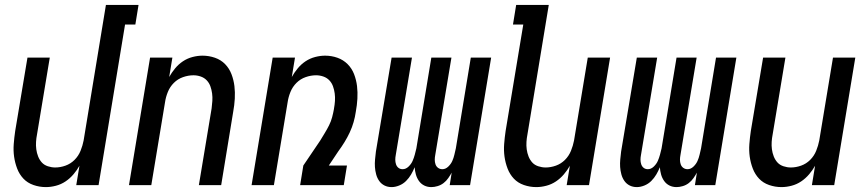

<svg xmlns="http://www.w3.org/2000/svg" viewBox="-20 -755 3540 783"><path d="M167 8Q141 8 116.5 -0.5Q92 -9 75.5 -26.5Q59 -44 50 -67.5Q41 -91 37.5 -116Q34 -141 36 -167.5Q38 -194 42 -221L92 -520H183L131 -207Q128 -192 127 -176.5Q126 -161 128 -146Q130 -131 135.5 -117Q141 -103 150.5 -92.5Q160 -82 175 -77Q190 -72 205 -72Q226 -72 247 -79.5Q268 -87 284 -103Q300 -119 308.5 -140Q317 -161 321 -182L412 -735H545L532 -655H490L382 0H291L304 -79Q294 -61 279.5 -44Q265 -27 247 -15Q229 -3 208 2.5Q187 8 167 8Z M506 0 592 -520H683L670 -441Q680 -459 694 -476Q708 -493 726 -505Q744 -517 765 -522.5Q786 -528 806 -528Q832 -528 856.5 -519.5Q881 -511 898 -493.5Q915 -476 924 -452.5Q933 -429 936 -404Q939 -379 937.5 -352.5Q936 -326 931 -299L882 0H791L843 -313Q845 -328 846 -343.5Q847 -359 845 -374Q843 -389 838 -403Q833 -417 823 -427.5Q813 -438 798.5 -443Q784 -448 769 -448Q748 -448 726.5 -440.5Q705 -433 689 -417Q673 -401 664.5 -380Q656 -359 653 -338L597 0Z M1006 0 1092 -520H1183L1170 -441Q1180 -459 1194 -476Q1208 -493 1226 -505Q1244 -517 1265 -522.5Q1286 -528 1306 -528Q1332 -528 1356 -519.5Q1380 -511 1397.5 -493.5Q1415 -476 1424 -452.5Q1433 -429 1436 -404Q1439 -379 1437.5 -352.5Q1436 -326 1431 -299Q1428 -278 1422 -257Q1416 -236 1406.5 -215.5Q1397 -195 1385 -175.5Q1373 -156 1359 -137L1321 -80H1395L1382 0H1204L1217 -80L1286 -182Q1295 -197 1304.5 -212.5Q1314 -228 1322 -244Q1330 -260 1334.5 -277Q1339 -294 1342 -311V-312Q1345 -328 1346 -343.5Q1347 -359 1345 -374Q1343 -389 1338 -403Q1333 -417 1323 -427.5Q1313 -438 1298.5 -443Q1284 -448 1269 -448Q1248 -448 1226.5 -440.5Q1205 -433 1189 -417Q1173 -401 1164.5 -380Q1156 -359 1153 -338L1097 0Z M1739 8Q1723 8 1710 1.5Q1697 -5 1688.5 -17Q1680 -29 1676 -43.5Q1672 -58 1671 -73Q1665 -58 1656.5 -43.5Q1648 -29 1636 -17Q1624 -5 1608 1.5Q1592 8 1577 8Q1561 8 1548 1.5Q1535 -5 1526.5 -17Q1518 -29 1514 -44Q1510 -59 1509 -74Q1508 -89 1509.5 -105Q1511 -121 1513 -137L1577 -520H1660L1594 -123Q1592 -113 1592 -103.5Q1592 -94 1595 -85Q1598 -76 1605 -70.5Q1612 -65 1622 -65Q1635 -65 1646 -75.5Q1657 -86 1662.5 -98.5Q1668 -111 1671.5 -124Q1675 -137 1678 -150L1739 -520H1821L1755 -123Q1753 -113 1753 -103.5Q1753 -94 1756 -85Q1759 -76 1766.5 -70.5Q1774 -65 1784 -65Q1797 -65 1808 -75.5Q1819 -86 1824.5 -98.5Q1830 -111 1833 -124Q1836 -137 1839 -150L1900 -520H1983L1897 0H1814L1822 -51Q1816 -40 1808 -28.5Q1800 -17 1789 -8.5Q1778 0 1764.5 4Q1751 8 1739 8Z M2167 8Q2141 8 2116.5 -0.5Q2092 -9 2075.5 -26.5Q2059 -44 2050 -67.5Q2041 -91 2037.5 -116Q2034 -141 2036 -167.5Q2038 -194 2042 -221L2114 -655H2072L2085 -735H2218L2131 -207Q2128 -192 2127 -176.5Q2126 -161 2128 -146Q2130 -131 2135.5 -117Q2141 -103 2150.5 -92.5Q2160 -82 2175 -77Q2190 -72 2205 -72Q2226 -72 2247 -79.5Q2268 -87 2284 -103Q2300 -119 2308.5 -140Q2317 -161 2321 -182L2377 -520H2468L2382 0H2291L2304 -79Q2294 -61 2279.5 -44Q2265 -27 2247 -15Q2229 -3 2208 2.5Q2187 8 2167 8Z M2739 8Q2723 8 2710 1.5Q2697 -5 2688.5 -17Q2680 -29 2676 -43.5Q2672 -58 2671 -73Q2665 -58 2656.5 -43.5Q2648 -29 2636 -17Q2624 -5 2608 1.5Q2592 8 2577 8Q2561 8 2548 1.5Q2535 -5 2526.5 -17Q2518 -29 2514 -44Q2510 -59 2509 -74Q2508 -89 2509.5 -105Q2511 -121 2513 -137L2577 -520H2660L2594 -123Q2592 -113 2592 -103.5Q2592 -94 2595 -85Q2598 -76 2605 -70.5Q2612 -65 2622 -65Q2635 -65 2646 -75.5Q2657 -86 2662.5 -98.5Q2668 -111 2671.5 -124Q2675 -137 2678 -150L2739 -520H2821L2755 -123Q2753 -113 2753 -103.5Q2753 -94 2756 -85Q2759 -76 2766.5 -70.5Q2774 -65 2784 -65Q2797 -65 2808 -75.5Q2819 -86 2824.5 -98.5Q2830 -111 2833 -124Q2836 -137 2839 -150L2900 -520H2983L2897 0H2814L2822 -51Q2816 -40 2808 -28.5Q2800 -17 2789 -8.5Q2778 0 2764.5 4Q2751 8 2739 8Z M3167 8Q3141 8 3116.5 -0.5Q3092 -9 3075.5 -26.5Q3059 -44 3050 -67.5Q3041 -91 3037.5 -116Q3034 -141 3036 -167.5Q3038 -194 3042 -221L3092 -520H3183L3131 -207Q3128 -192 3127 -176.5Q3126 -161 3128 -146Q3130 -131 3135.5 -117Q3141 -103 3150.5 -92.5Q3160 -82 3175 -77Q3190 -72 3205 -72Q3226 -72 3247 -79.5Q3268 -87 3284 -103Q3300 -119 3308.5 -140Q3317 -161 3321 -182L3377 -520H3468L3382 0H3291L3304 -79Q3294 -61 3279.5 -44Q3265 -27 3247 -15Q3229 -3 3208 2.5Q3187 8 3167 8Z"/></svg>

Font: Iosevka Term Curly Md Obl
Style: Regular
Weight: 500
Italic angle: -9°
Designer: Belleve Invis
Foundry: Belleve Invis
Version: Version 32.3.0